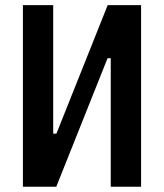

<svg xmlns="http://www.w3.org/2000/svg" viewBox="-20 -713 626 733"><path d="M67.4 0H194.8L390.6 -490.7H402.8V0H518.6V-693.4H391.1L195.3 -202.6H183.1V-693.4H67.4Z"/></svg>

Font: Cascadia Code PL SemiBold
Style: Regular
Weight: 600
Monospace: yes
Designer: Aaron Bell
Foundry: Saja Typeworks
Version: Version 2404.023